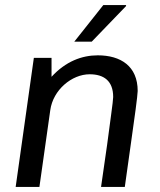

<svg xmlns="http://www.w3.org/2000/svg" viewBox="-20 -740 633 760"><path d="M479 -720H389L274 -575H343L479 -716ZM367 -521C304 -521 240 -497 184 -436V-511H114L42 0H136L179 -304C190 -384 264 -446 335 -446C391 -446 428 -420 428 -356C428 -340 415 -253 404 -167L380 0H474L499 -178C512 -268 525 -364 525 -380C525 -478 458 -521 367 -521Z"/></svg>

Font: Chivo
Style: Italic
Weight: 400
Italic angle: -8°
Designer: Hector Gatti
Foundry: Omnibus-Type
Version: Version 1.003;PS 001.003;hotconv 1.0.70;makeotf.lib2.5.58329